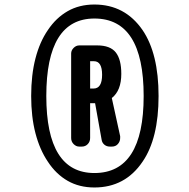

<svg xmlns="http://www.w3.org/2000/svg" viewBox="-20 -819 837 850"><path d="M682 -394Q682 -206 611 -103Q534 11 398 11Q331 11 279.5 -18.5Q228 -48 192 -103Q156 -156 137 -229Q118 -302 118 -394Q118 -487 137 -560.5Q156 -634 192 -686Q228 -740 279.5 -769.5Q331 -799 398 -799Q533 -799 611 -686Q682 -582 682 -394ZM616 -394Q616 -737 398 -737Q185 -737 185 -394Q185 -53 398 -53Q616 -53 616 -394ZM432 -488Q432 -548 396 -548H379V-427H394Q432 -427 432 -488ZM475 -170H467Q452 -170 442 -178.5Q432 -187 430 -200L401 -362H379V-208Q379 -192 368.5 -181Q358 -170 342 -170H331Q317 -170 306 -181Q295 -192 295 -208V-582Q295 -596 306 -607Q317 -618 331 -618H410Q468 -618 492.5 -587Q517 -556 517 -492Q517 -418 475 -385L512 -216Q512 -214 512 -208Q512 -193 502 -181.5Q492 -170 475 -170Z"/></svg>

Font: H.H. Samuel
Style: Regular
Weight: 900
Width: 1
Designer: deFharo
Foundry: deFharo
Version: Version 1.009